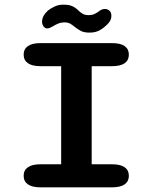

<svg xmlns="http://www.w3.org/2000/svg" viewBox="-20 -804 659 824"><path d="M154 0Q118 0 99.8 -12.8Q81.5 -25.5 81.5 -49.5Q81.5 -73.5 99.8 -86.2Q118 -99 154 -99H242.5V-520H154Q118 -520 99.8 -532.8Q81.5 -545.5 81.5 -569.5Q81.5 -593.5 99.8 -606.2Q118 -619 154 -619H460.5Q497 -619 515 -606.2Q533 -593.5 533 -569.5Q533 -545.5 515 -532.8Q497 -520 460.5 -520H373.5V-99H460.5Q497 -99 515 -86.2Q533 -73.5 533 -49.5Q533 -25.5 515 -12.8Q497 0 460.5 0ZM365 -664Q340 -664 326 -671.8Q312 -679.5 299 -690Q289.5 -698 280 -703Q270.5 -708 256.5 -708Q242.5 -708 230.8 -703.2Q219 -698.5 209.5 -692.5Q202 -688 195.2 -685Q188.5 -682 182.5 -682Q173.5 -682 167 -690.5Q160.5 -699 160.5 -711Q160.5 -735.5 185.5 -758.5Q198 -768.5 214.8 -776.2Q231.5 -784 251.5 -784Q277 -784 291 -777.2Q305 -770.5 316 -759.5Q324.5 -751 334.5 -745Q344.5 -739 360.5 -739Q374.5 -739 384.5 -743.5Q394.5 -748 403 -754.5Q409 -759.5 415.8 -762.5Q422.5 -765.5 430.5 -765.5Q441 -765.5 449.5 -758.2Q458 -751 458 -736Q458 -719 446.5 -706Q435 -692 414.5 -678Q394 -664 365 -664Z"/></svg>

Font: Sono ExtraLight Monospace SemiBold
Style: Regular
Weight: 600
Version: Version 2.112